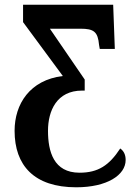

<svg xmlns="http://www.w3.org/2000/svg" viewBox="-20 -556 592 816"><path d="M304 240C435 240 514 188 514 124C514 100 505 85 491 75C444 147 397 178 318 178C208 178 184 88 184 0C184 -85 221 -171 329 -171H340V-218L192 -434H322C379 -434 396 -421 401 -365L404 -348H468L461 -536H78V-462L247 -233C107 -216 42 -114 42 0C42 147 125 240 304 240Z"/></svg>

Font: Noto Serif SemiCondensed
Style: Bold
Weight: 700
Width: 4
Designer: Monotype Design Team
Foundry: Monotype Imaging Inc.
Version: Version 2.015